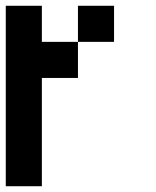

<svg xmlns="http://www.w3.org/2000/svg" viewBox="-20 -645 540 665"><path d="M0 0V-625H125V-500H250V-375H125V0ZM250 -500V-625H375V-500Z"/></svg>

Font: GalmuriMono7 Regular
Style: Regular
Weight: 400
Designer: Lee Minseo (quiple)
Version: Version 2.399;hotconv 1.1.1;makeotfexe 2.6.0 DEVELOPMENT